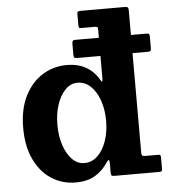

<svg xmlns="http://www.w3.org/2000/svg" viewBox="-55 -830 799 895"><g transform="rotate(-5 344.5 -382.5)"><path d="M320.5 -647.5Q310.3 -647.5 307.1 -644Q304 -640.5 304 -630.2V-580Q304 -568.7 307.1 -565.6Q310.3 -562.5 322.3 -562.5H649.5Q661.8 -562.5 664.1 -566.2Q666.5 -570 666.5 -581V-630.7Q666.5 -641.2 664.1 -644.4Q661.8 -647.5 650.8 -647.5ZM201.3 -259.5Q201.3 -311.5 215.4 -354.1Q229.5 -396.7 254.4 -422.1Q279.3 -447.5 311.3 -447.5Q346.8 -447.5 373.2 -422.1Q399.7 -396.7 414.5 -354.1Q429.2 -311.5 429.2 -259.5Q429.2 -207.5 414.5 -164.9Q399.7 -122.3 373.2 -96.9Q346.8 -71.5 311.3 -71.5Q279.3 -71.5 254.4 -96.9Q229.5 -122.3 215.4 -164.9Q201.3 -207.5 201.3 -259.5ZM41.2 -259.5Q41.2 -172 71 -110.6Q100.7 -49.2 151 -17.1Q201.2 15 263.2 15Q318.5 15 354.9 -6.9Q391.2 -28.7 416.5 -67.7Q423.5 -78.2 426.4 -75.1Q429.2 -72 429.2 -61V-18Q429.2 -7 432 -3.5Q434.7 0 445.5 0H653.3Q663.8 0 666.5 -2.8Q669.3 -5.5 669.3 -16V-65.5Q669.3 -74.5 666.9 -77.3Q664.5 -80 655.5 -80H598.5Q586 -80 582.6 -83.3Q579.3 -86.5 579.3 -99.3V-764.7Q579.3 -774.7 574.8 -777.4Q570.3 -780 560.8 -780H356Q346.5 -780 342.9 -777.6Q339.2 -775.2 339.2 -765.7V-714.2Q339.2 -705.2 341.5 -702.6Q343.7 -700 352.5 -700H414.5Q423 -700 426.1 -697.9Q429.2 -695.7 429.2 -686.7V-466.5Q429.2 -446.3 427.7 -443Q426.2 -439.8 420 -450Q397.5 -489.5 359.9 -511.8Q322.2 -534 268.2 -534Q206.2 -534 154.7 -501.9Q103.2 -469.8 72.2 -408.4Q41.2 -347 41.2 -259.5Z"/></g></svg>

Font: Besley
Style: Regular
Weight: 400
Designer: Owen Earl
Foundry: indestructible type*
Version: Version 4.000